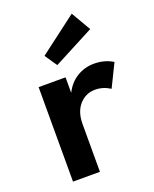

<svg xmlns="http://www.w3.org/2000/svg" viewBox="-138 -811 711 889"><g transform="rotate(-20 217.5 -366.5)"><path d="M65.5 0V-465.5H198.2V-389.1Q220.9 -434.1 259.1 -457Q297.3 -480 342.7 -480Q395 -480 435.5 -455L380.5 -342.7Q345.5 -365 306.4 -365Q260.5 -365 229.3 -330.2Q198.2 -295.5 198.2 -235V0ZM181.8 -531.8 140.5 -592.3 325.9 -732.7 381.8 -636.4Z"/></g></svg>

Font: Spartan MB
Style: Bold
Weight: 700
Designer: Matt Bailey, Mirko Velimirovic
Foundry: Matt Bailey
Version: Version 1.005